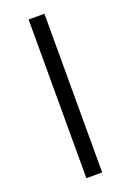

<svg xmlns="http://www.w3.org/2000/svg" viewBox="-154 -707 620 913"><g transform="rotate(-20 156.5 -250.5)"><path d="M117 151H197V-652H117Z"/></g></svg>

Font: Inconsolata ExtraCondensed
Style: Bold
Weight: 700
Width: 2
Monospace: yes
Designer: Raph Levien, Cyreal, Brenton Simpson
Foundry: Raph Levien, Cyreal, Google
Version: Version 3.100